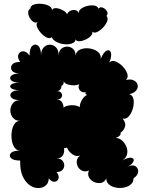

<svg xmlns="http://www.w3.org/2000/svg" viewBox="-20 -960 762 1001"><path d="M85 -123Q49 -123 37 -136Q25 -149 37 -162Q49 -175 85 -175Q67 -175 56 -190.5Q45 -206 41.5 -229Q38 -252 41.5 -275.5Q45 -299 56 -314.5Q67 -330 85 -330Q60 -330 47 -346.5Q34 -363 34 -384Q34 -405 47 -421.5Q60 -438 85 -438Q51 -438 39.5 -451Q28 -464 39.5 -477Q51 -490 85 -490Q50 -490 38.5 -500Q27 -510 38.5 -519.5Q50 -529 85 -529Q50 -529 38.5 -541Q27 -553 38.5 -565Q50 -577 85 -577Q53 -577 42.5 -592Q32 -607 42.5 -622Q53 -637 85 -637Q69 -660 76 -676Q83 -692 100.5 -692.5Q118 -693 134 -670Q134 -709 149 -721.5Q164 -734 179 -721.5Q194 -709 194 -670Q194 -699 208 -713Q222 -727 240 -727Q258 -727 272 -713Q286 -699 286 -670Q286 -694 299.5 -705.5Q313 -717 330 -717Q347 -717 360.5 -705.5Q374 -694 374 -670Q377 -693 398.5 -702Q420 -711 446 -707.5Q472 -704 490 -690Q508 -676 505 -653Q520 -689 536 -696Q552 -703 558 -686.5Q564 -670 550 -634Q563 -647 582.5 -639.5Q602 -632 619.5 -614Q637 -596 643.5 -576Q650 -556 637 -543Q663 -549 678.5 -540.5Q694 -532 697.5 -517.5Q701 -503 690.5 -489Q680 -475 654 -469Q672 -464 676 -442.5Q680 -421 673 -395.5Q666 -370 651.5 -353.5Q637 -337 619 -342Q638 -320 631.5 -299Q625 -278 608 -268Q614 -253 584 -241Q603 -240 618 -226Q633 -212 640 -192.5Q647 -173 642 -154Q637 -135 617 -123Q647 -140 663.5 -137.5Q680 -135 677 -121.5Q674 -108 648 -91Q671 -103 686 -93.5Q701 -84 700.5 -65.5Q700 -47 676 -30Q676 -10 661.5 2Q647 14 626 18Q605 22 584 18Q563 14 548.5 2Q534 -10 534 -30Q525 -10 507 -6.5Q489 -3 471 -11Q453 -19 444 -35.5Q435 -52 444 -71Q425 -63 409.5 -69.5Q394 -76 386 -91Q378 -106 380.5 -122.5Q383 -139 399 -150Q379 -141 358.5 -155Q338 -169 329 -191Q322 -187 313 -187Q318 -169 308.5 -151.5Q299 -134 275 -134Q295 -134 305 -123Q315 -112 315 -98Q315 -84 305 -73.5Q295 -63 275 -63Q290 -43 285 -28.5Q280 -14 264.5 -12.5Q249 -11 234 -30Q234 -6 218.5 7Q203 20 180.5 20.5Q158 21 136 6.5Q114 -8 99 -39.5Q84 -71 85 -123ZM275 -441Q295 -441 303.5 -426.5Q312 -412 311 -399Q327 -411 354 -411.5Q381 -412 396 -401Q395 -418 407 -438.5Q419 -459 434 -465Q421 -470 427 -480Q408 -475 396.5 -489Q385 -503 393 -521Q381 -515 363.5 -515Q346 -515 331 -520.5Q316 -526 312 -537Q314 -517 300 -513Q301 -503 295 -494Q289 -485 275 -485Q294 -485 300.5 -474Q307 -463 300.5 -452Q294 -441 275 -441ZM249 -766Q239 -757 223.5 -764.5Q208 -772 193.5 -788Q179 -804 173 -820Q167 -836 176 -845Q165 -839 153.5 -846.5Q142 -854 134.5 -868Q127 -882 127 -895.5Q127 -909 138 -915Q139 -930 156.5 -936Q174 -942 196.5 -940Q219 -938 235.5 -929.5Q252 -921 251 -906Q256 -919 273 -917.5Q290 -916 307.5 -906.5Q325 -897 330 -885Q333 -897 346.5 -903.5Q360 -910 373.5 -907Q387 -904 392 -889Q388 -903 401.5 -913.5Q415 -924 435 -929Q455 -934 472 -931Q489 -928 493 -915Q503 -926 516.5 -920Q530 -914 537.5 -901Q545 -888 535 -877Q545 -867 539 -850Q533 -833 518 -817Q503 -801 487 -793.5Q471 -786 460 -795Q465 -785 454.5 -773.5Q444 -762 427 -754Q410 -746 394.5 -745Q379 -744 374 -755Q374 -742 359 -735Q344 -728 322 -729Q300 -730 279.5 -739Q259 -748 249 -766Z"/></svg>

Font: Rubik Bubbles
Style: Regular
Weight: 400
Designer: Hubert and Fischer, NaN
Foundry: Hubert and Fischer, NaN
Version: Version 2.200